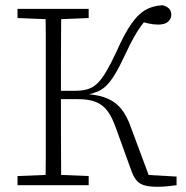

<svg xmlns="http://www.w3.org/2000/svg" viewBox="-20 -708 711 734"><path d="M47 0V-35L173 -40H195L319 -35V0ZM47 -639V-674H319V-639L195 -634H173ZM154 0Q155 -51 155 -102Q155 -153 155 -204.5Q155 -256 155 -307V-367Q155 -418 155 -469.5Q155 -521 155 -572Q155 -623 154 -674H214Q214 -623 213.5 -571Q213 -519 213 -465.5Q213 -412 213 -354V-333Q213 -269 213 -212Q213 -155 213.5 -103Q214 -51 214 0ZM482 -56 423 -219Q409 -259 391.5 -283Q374 -307 347 -318Q320 -329 278 -329H190V-361H269Q296 -361 316.5 -367.5Q337 -374 353.5 -390.5Q370 -407 387 -436Q404 -465 425 -510Q455 -578 481.5 -616Q508 -654 536 -670Q564 -686 601 -688Q611 -686 619 -681Q627 -676 631 -668.5Q635 -661 635 -652Q635 -637 623 -625.5Q611 -614 585 -614Q566 -614 546.5 -618.5Q527 -623 507 -629L552 -648Q535 -630 520.5 -610.5Q506 -591 491 -564Q476 -537 457 -496Q436 -451 419.5 -424Q403 -397 387.5 -381.5Q372 -366 354 -358.5Q336 -351 312 -345L313 -348Q362 -345 394 -330Q426 -315 446 -288.5Q466 -262 479 -225L555 -21L531 -40L655 -33V0Q639 2 621 4Q603 6 581 6Q551 6 532 0.5Q513 -5 501.5 -19Q490 -33 482 -56Z"/></svg>

Font: Source Serif 4 Light
Style: Regular
Weight: 300
Designer: Frank Grießhammer
Foundry: Adobe Systems Incorporated
Version: Version 4.004;hotconv 1.0.116;makeotfexe 2.5.65601